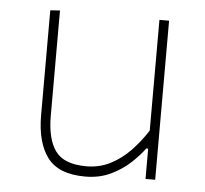

<svg xmlns="http://www.w3.org/2000/svg" viewBox="-43 -541 634 594"><g transform="rotate(5 274.5 -243.5)"><path d="M242 9Q159.5 9 124.8 -37.2Q90 -83.5 90 -169Q90 -201.5 90 -225.5Q90 -249.5 90 -271Q90 -311.5 90 -348.2Q90 -385 90 -420.8Q90 -456.5 90 -494L120 -496Q120 -440 120 -386Q120 -332 120 -271V-169Q120 -97 146.8 -60Q173.5 -23 243 -23Q283.5 -23 317.2 -40.2Q351 -57.5 378.8 -86.2Q406.5 -115 429 -150V-271Q429 -332 429 -385Q429 -438 429 -494H459Q459 -438 459 -385Q459 -332 459 -271V-221Q459 -160.5 459 -108.5Q459 -56.5 459 0H429V-94H423Q408 -73 382.5 -49Q357 -25 321.8 -8Q286.5 9 242 9Z"/></g></svg>

Font: Commissioner Thin
Style: Regular
Weight: 100
Designer: Kostas Bartsokas
Foundry: Kostas Bartsokas
Version: Version 1.001;gftools[0.9.23]